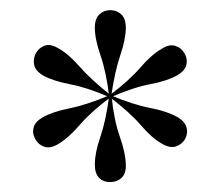

<svg xmlns="http://www.w3.org/2000/svg" viewBox="-20 -608 437 380"><path d="M345.2 -502.4Q351.6 -491.9 348.8 -479.8Q346 -467.7 330.6 -458.9Q310.5 -447.6 277.8 -441.5Q245.2 -435.5 198.4 -415.3L196.8 -419.4Q235.5 -448.4 257.7 -474.2Q279.8 -500 300 -511.3Q314.5 -521 326.6 -517.3Q338.7 -513.7 345.2 -502.4ZM346 -332.3Q339.5 -321.8 327.8 -318.1Q316.1 -314.5 300.8 -323.4Q280.6 -334.7 258.9 -360.1Q237.1 -385.5 196.8 -416.1L199.2 -419.4Q243.5 -400.8 277 -394.4Q310.5 -387.9 330.6 -376.6Q346 -367.7 349.2 -355.6Q352.4 -343.5 346 -332.3ZM197.6 -247.6Q184.7 -247.6 176.2 -256Q167.7 -264.5 167.7 -282.3Q167.7 -305.6 178.6 -337.1Q189.5 -368.5 196 -417.7H200.8Q205.6 -370.2 216.9 -338.3Q228.2 -306.5 229 -283.1Q229.8 -264.5 220.6 -256Q211.3 -247.6 197.6 -247.6ZM50 -332.3Q43.5 -343.5 46.4 -355.2Q49.2 -366.9 64.5 -375.8Q84.7 -387.1 117.3 -393.5Q150 -400 196.8 -419.4L198.4 -415.3Q160.5 -387.1 138.3 -361.3Q116.1 -335.5 96 -323.4Q80.6 -313.7 68.5 -317.3Q56.5 -321 50 -332.3ZM50.8 -502.4Q57.3 -513.7 68.5 -517.7Q79.8 -521.8 96 -512.1Q116.1 -500.8 137.9 -475.8Q159.7 -450.8 199.2 -419.4L197.6 -415.3Q153.2 -434.7 119.4 -441.1Q85.5 -447.6 66.1 -458.1Q50 -467.7 47.6 -479.4Q45.2 -491.1 50.8 -502.4ZM198.4 -587.9Q211.3 -587.9 220.2 -579.4Q229 -571 229 -553.2Q229 -530.6 218.1 -498.8Q207.3 -466.9 200 -417.7H196Q190.3 -465.3 179 -498Q167.7 -530.6 167.7 -553.2Q167.7 -571 176.6 -579.4Q185.5 -587.9 198.4 -587.9Z"/></svg>

Font: Playfair 144pt SemiCondensed Light
Style: Regular
Weight: 300
Width: 4
Designer: Claus Eggers Sørensen
Foundry: Claus Eggers Sørensen
Version: Version 2.203